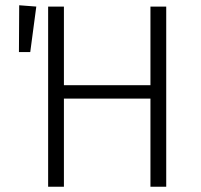

<svg xmlns="http://www.w3.org/2000/svg" viewBox="-20 -710 763 730"><path d="M53 -690 52 -512H95L118 -685ZM552 0H612V-685H552V-386H223V-685H163V0H223V-335H552Z"/></svg>

Font: FiraGO Light
Style: Regular
Weight: 300
Designer: bBox Type
Foundry: bBox Type GmbH
Version: Version 1.001;PS 001.001;hotconv 1.0.88;makeotf.lib2.5.64775